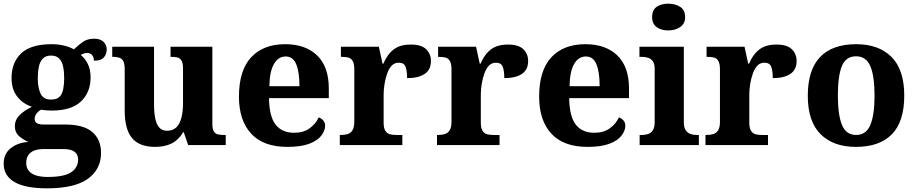

<svg xmlns="http://www.w3.org/2000/svg" viewBox="-21 -791 4998 1047"><path d="M235.7 236Q117 236 58 201.7Q-1 167.3 -1 100.8Q-1 66 15.5 41Q32 16 63.5 0.5Q95 -15 134 -17Q107 -28 83.5 -48.2Q60 -68.5 60 -103.2Q60 -137 84.5 -162Q109 -187 153 -209Q105 -224 73.5 -263.5Q42 -303 42 -365.1Q42 -451 95 -500.5Q148 -550 260 -550Q297.7 -550 328.9 -542.2Q360.1 -534.4 382 -522Q406 -545 430.8 -562.5Q455.7 -580 491.8 -580Q527 -580 544 -562.5Q561 -545 561 -521.5Q561 -496 545.5 -478Q530 -460 491 -460Q491 -481 480.5 -491.5Q469.9 -502 457 -502Q444 -502 435.5 -499Q427 -496 419 -492Q443 -472 458 -442Q473 -412 473 -368Q473 -289 421.4 -238.5Q369.8 -188 259.6 -188Q249 -188 230 -189.5Q211 -191 204 -193Q191 -187.3 179.5 -173.4Q168 -159.4 168 -142Q168 -126 180.5 -119Q193 -112 217 -112H334Q435 -112 482.5 -71Q530 -30 530 43Q530 132 458.1 184Q386.3 236 235.7 236ZM239 174Q296.5 174 332.7 163.5Q369 153 387 130.9Q405 108.8 405 79Q405 51.4 385.7 36.7Q366.4 22 327 22H209Q190 22 170 28.4Q149.9 34.7 136 51.4Q122 68 122 98.7Q122 123 136 140.5Q150 158 176.6 166Q203.2 174 239 174ZM257 -248Q288 -248 303 -262.5Q318 -277 323.5 -304Q329 -331 329 -365Q329 -399.7 323.2 -427.8Q317.5 -455.9 301.7 -471.9Q286 -488 256.9 -488Q229 -488 213 -472Q197 -456 191 -427.5Q185 -399 185 -364Q185 -313.5 200 -280.7Q215 -248 257 -248Z M826 10Q739 10 699 -38Q659 -86 659 -188V-411Q659 -439 653 -454Q647 -469 632.5 -475Q618 -481 594 -481H591V-536H819V-220Q819 -178 825.5 -145.5Q832 -113 847.5 -95.5Q863 -78 890 -78Q921 -78 940 -96Q959 -114 968 -148Q977 -182 977 -228V-419Q977 -447 968.5 -461Q960 -475 945 -478Q930 -481 912 -481H909V-536H1137V-116Q1137 -88 1145 -74.5Q1153 -61 1168 -58Q1183 -55 1202 -55H1210V0H1005L981 -70H978Q952 -27 914.5 -8.5Q877 10 826 10Z M1546 10Q1415 10 1348.5 -62.2Q1282 -134.5 1282 -264Q1282 -407 1348.5 -478.5Q1415 -550 1534.3 -550Q1645 -550 1708.5 -488.5Q1772 -427 1772 -309V-256H1446Q1447 -157 1481.5 -112Q1516 -67 1582.7 -67Q1634 -67 1667.5 -91.4Q1701 -115.8 1717 -151Q1731 -146 1741.5 -134.5Q1752 -122.9 1752 -105Q1752 -79 1731.2 -51.5Q1710.3 -24 1665.1 -7Q1620 10 1546 10ZM1612 -321Q1612 -397.5 1594.5 -440.2Q1577 -483 1537 -483Q1496 -483 1472.5 -441.5Q1449 -400 1448 -321Z M1832 0V-55H1837Q1859 -55 1875 -60Q1891 -65 1901 -80.5Q1911 -96 1911 -127V-413Q1911 -443 1902.5 -458Q1894 -473 1879 -477Q1864 -481 1841 -481H1838V-536H2045L2065 -444H2070Q2084 -478 2104.5 -501.5Q2125 -525 2152 -536.5Q2179 -548 2220 -548Q2277 -548 2303 -522.5Q2329 -497 2329 -458Q2329 -411 2295 -388Q2261 -365 2199 -365Q2199 -405 2190.5 -427Q2182 -449 2154 -449Q2130 -449 2115 -433Q2100 -417 2090.5 -390.5Q2081 -364 2076 -333.5Q2071 -303 2071 -276V-122Q2071 -92 2080.5 -77.5Q2090 -63 2105 -59Q2120 -55 2140 -55H2173V0Z M2362 0V-55H2367Q2389 -55 2405 -60Q2421 -65 2431 -80.5Q2441 -96 2441 -127V-413Q2441 -443 2432.5 -458Q2424 -473 2409 -477Q2394 -481 2371 -481H2368V-536H2575L2595 -444H2600Q2614 -478 2634.5 -501.5Q2655 -525 2682 -536.5Q2709 -548 2750 -548Q2807 -548 2833 -522.5Q2859 -497 2859 -458Q2859 -411 2825 -388Q2791 -365 2729 -365Q2729 -405 2720.5 -427Q2712 -449 2684 -449Q2660 -449 2645 -433Q2630 -417 2620.5 -390.5Q2611 -364 2606 -333.5Q2601 -303 2601 -276V-122Q2601 -92 2610.5 -77.5Q2620 -63 2635 -59Q2650 -55 2670 -55H2703V0Z M3183 10Q3052 10 2985.5 -62.2Q2919 -134.5 2919 -264Q2919 -407 2985.5 -478.5Q3052 -550 3171.3 -550Q3282 -550 3345.5 -488.5Q3409 -427 3409 -309V-256H3083Q3084 -157 3118.5 -112Q3153 -67 3219.7 -67Q3271 -67 3304.5 -91.4Q3338 -115.8 3354 -151Q3368 -146 3378.5 -134.5Q3389 -122.9 3389 -105Q3389 -79 3368.2 -51.5Q3347.3 -24 3302.1 -7Q3257 10 3183 10ZM3249 -321Q3249 -397.5 3231.5 -440.2Q3214 -483 3174 -483Q3133 -483 3109.5 -441.5Q3086 -400 3085 -321Z M3467 0V-55H3479Q3498 -55 3514 -60.5Q3530 -66 3539.5 -81.5Q3549 -97 3549 -125V-415Q3549 -442.6 3539.5 -456.3Q3530 -470 3514 -475.5Q3498 -481 3479 -481H3466V-536H3708V-124.3Q3708 -97 3717.5 -82Q3727 -67 3743 -61Q3759 -55 3778 -55H3790V0ZM3623.4 -625Q3585 -625 3560 -643Q3535 -661 3535 -697.5Q3535 -736.9 3560.2 -754Q3585.3 -771 3623 -771Q3660 -771 3687.5 -754Q3715 -736.9 3715 -697.5Q3715 -661 3687.5 -643Q3660 -625 3623.4 -625Z M3826 0V-55H3831Q3853 -55 3869 -60Q3885 -65 3895 -80.5Q3905 -96 3905 -127V-413Q3905 -443 3896.5 -458Q3888 -473 3873 -477Q3858 -481 3835 -481H3832V-536H4039L4059 -444H4064Q4078 -478 4098.5 -501.5Q4119 -525 4146 -536.5Q4173 -548 4214 -548Q4271 -548 4297 -522.5Q4323 -497 4323 -458Q4323 -411 4289 -388Q4255 -365 4193 -365Q4193 -405 4184.5 -427Q4176 -449 4148 -449Q4124 -449 4109 -433Q4094 -417 4084.5 -390.5Q4075 -364 4070 -333.5Q4065 -303 4065 -276V-122Q4065 -92 4074.5 -77.5Q4084 -63 4099 -59Q4114 -55 4134 -55H4167V0Z M4645.9 10Q4524 10 4454 -59Q4384 -128 4384 -269Q4384 -410 4451 -480Q4518 -550 4648 -550Q4771 -550 4840.5 -480.5Q4910 -411 4910 -269.5Q4910 -128 4842.8 -59Q4775.5 10 4645.9 10ZM4648 -55Q4702 -55 4725 -109.5Q4748 -164 4748 -269Q4748 -376.5 4725 -430.3Q4702 -484 4647 -484Q4592 -484 4570 -430.8Q4548 -377.5 4548 -269Q4548 -165 4570.3 -110Q4592.6 -55 4648 -55Z"/></svg>

Font: Noto Serif Hentaigana EL
Style: Regular
Weight: 400
Designer: Kazuhiro Yamada
Foundry: nipponia
Version: Version 1.000